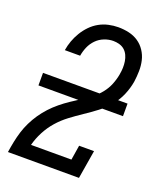

<svg xmlns="http://www.w3.org/2000/svg" viewBox="-138 -832 775 920"><g transform="rotate(20 250.0 -371.5)"><path d="M13 0V-1Q17 -28 22.5 -55Q28 -82 36 -108Q44 -134 56.5 -159.5Q69 -185 85 -208.5Q101 -232 120.5 -253Q140 -274 162.5 -292.5Q185 -311 209 -327Q233 -343 257 -358.5Q281 -374 304 -391.5Q327 -409 345 -431.5Q363 -454 373.5 -480Q384 -506 389 -534Q389 -534 389 -534.5Q389 -535 389 -535Q392 -551 392.5 -567.5Q393 -584 390.5 -600Q388 -616 381.5 -630Q375 -644 364 -654Q353 -664 337.5 -668.5Q322 -673 306 -673Q283 -673 260 -664Q237 -655 220 -637.5Q203 -620 193.5 -598Q184 -576 180 -552H102Q106 -577 114.5 -600.5Q123 -624 136.5 -646.5Q150 -669 168.5 -688Q187 -707 209.5 -719.5Q232 -732 257 -737.5Q282 -743 306 -743Q334 -743 360.5 -737Q387 -731 408.5 -716.5Q430 -702 444.5 -680Q459 -658 465 -632.5Q471 -607 470.5 -579Q470 -551 466 -523Q460 -488 445.5 -454Q431 -420 407 -391Q383 -362 352.5 -339Q322 -316 290.5 -295Q259 -274 228.5 -251Q198 -228 173.5 -200Q149 -172 131.5 -138.5Q114 -105 105 -70H311L323 -145H399L375 0ZM41 -350V-414H472V-350Z"/></g></svg>

Font: Iosevka Slab
Style: Italic
Weight: 400
Italic angle: -9°
Monospace: yes
Designer: Belleve Invis
Foundry: Belleve Invis
Version: Version 11.1.0; ttfautohint (v1.8.3)